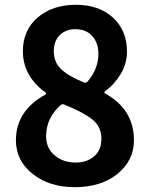

<svg xmlns="http://www.w3.org/2000/svg" viewBox="-20 -773 629 807"><path d="M293.9 13.7Q187.5 13.7 117.2 -42Q46.9 -97.7 46.9 -183.6Q46.9 -307.6 171.9 -376Q173.8 -377 173.8 -379.4Q173.8 -381.8 171.9 -383.8Q76.2 -453.1 76.2 -557.6Q76.2 -646.5 138.7 -699.7Q201.2 -752.9 298.8 -752.9Q396.5 -752.9 455.1 -698.7Q513.7 -644.5 513.7 -555.7Q513.7 -505.9 487.3 -461.9Q460.9 -418 420.9 -388.7Q418.9 -386.7 418.9 -384.3Q418.9 -381.8 420.9 -380.9Q543 -313.5 543 -183.6Q543 -98.6 474.1 -42.5Q405.3 13.7 293.9 13.7ZM332 -426.8Q340.8 -422.9 347.7 -429.7Q393.6 -483.4 393.6 -546.9Q393.6 -592.8 367.7 -621.6Q341.8 -650.4 295.9 -650.4Q256.8 -650.4 231.4 -625.5Q206.1 -600.6 206.1 -557.6Q206.1 -510.7 237.8 -481.4Q269.5 -452.1 332 -426.8ZM297.9 -89.8Q345.7 -89.8 376 -116.2Q406.2 -142.6 406.2 -189.5Q406.2 -240.2 368.7 -270.5Q331.1 -300.8 251 -333Q248 -335 244.1 -335Q239.3 -335 234.4 -331.1Q173.8 -276.4 173.8 -200.2Q173.8 -150.4 209.5 -120.1Q245.1 -89.8 297.9 -89.8Z"/></svg>

Font: Gen Jyuu GothicX Bold
Style: Bold
Weight: 700
Designer: Ryoko NISHIZUKA (kana &amp; ideographs); Paul D. Hunt (Latin, Greek &amp; Cyrillic); Wenlong ZHANG (bopomofo); Sandoll C
Version: Version 1.058.20140828